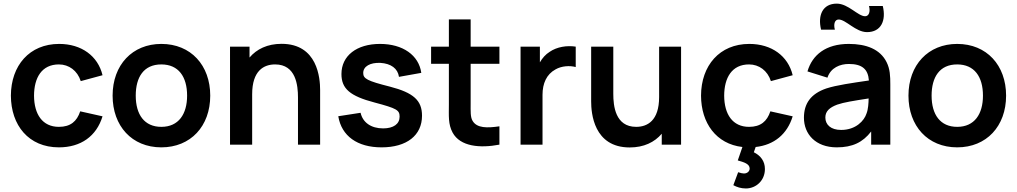

<svg xmlns="http://www.w3.org/2000/svg" viewBox="-20 -797 5604 1058"><path d="M304.5 15C425 15 511.5 -46 545 -156L422 -183.5C403.5 -128 368.5 -98 304.5 -98C214 -98 168 -167 167.5 -270C168 -369 210 -442 304.5 -442C359.5 -442 406.5 -408 425 -350L545 -382.5C519.5 -489 428.5 -555 306 -555C142 -555 40.5 -435.5 40 -270C40.5 -107 137.5 15 304.5 15Z M869 15C1030.5 15 1138.5 -101.5 1138.5 -270C1138.5 -437 1032 -555 869 -555C709.5 -555 600.5 -439.5 600.5 -270C600.5 -103 706.5 15 869 15ZM869 -98C776 -98 728 -165 728 -270C728 -372 772 -442 869 -442C963.5 -442 1011 -374.5 1011 -270C1011 -168.5 964.5 -98 869 -98Z M1531.5 -555.5C1453.5 -555.5 1394.5 -526.5 1355 -480V-540H1247.5V0H1369.5V-277.5C1369.5 -408.5 1434.5 -442 1496 -442C1611 -442 1622 -326.5 1622 -260V0H1744V-301.5C1744 -365.5 1730.5 -555.5 1531.5 -555.5Z M2082.5 15C2221.5 15 2305.5 -51 2305.5 -159.5C2305.5 -243.5 2258.5 -286 2129 -319.5C2002.5 -351.5 1981.5 -363.5 1981.5 -395C1981.5 -431 2019.5 -453 2076 -450.5C2134.5 -447 2172 -419.5 2178.5 -373.5L2301.5 -395.5C2288 -492.5 2200 -555 2074 -555C1945.5 -555 1861.5 -490 1861.5 -389C1861.5 -308 1909 -267.5 2044.5 -232C2166.5 -199.5 2182 -190.5 2182 -154C2182 -114 2148.5 -89.5 2091 -89.5C2025 -89.5 1979 -122 1967 -175.5L1844 -156.5C1862 -47.5 1949 15 2082.5 15Z M2732 -445.5V-540H2573.5V-690H2453.5V-540H2355.5V-445.5H2453.5V-220.5C2453.5 -158.5 2449 -113 2474 -66.5C2516 11 2625 20.5 2732 0V-101C2664.5 -91 2608.5 -90.5 2584.5 -130.5C2571.5 -151 2573.5 -184.5 2573.5 -227.5V-445.5Z M3009 -511.5C2986.5 -497.5 2968.5 -477 2955 -453.5V-540H2848.5V0H2969.5V-274.5C2969.5 -337 2991.5 -387.5 3041 -414.5C3074.5 -434 3120 -436.5 3152.5 -427.5V-540C3104 -547.5 3049 -539 3009 -511.5Z M3612 -262.5C3612 -131.5 3547 -98 3485.5 -98C3370.5 -98 3359.5 -213.5 3359.5 -280V-540H3237.5V-238.5C3237.5 -174.5 3251 15.5 3450 15.5C3528 15.5 3587 -13.5 3626.5 -60V0H3733V-540H3612Z M4107.5 -98C4017 -98 3971 -167 3970.5 -270C3971 -369 4013 -442 4107.5 -442C4162.5 -442 4209.5 -408 4228 -350L4348 -382.5C4322.5 -489 4231.5 -555 4109 -555C3945 -555 3843.5 -435.5 3843 -270C3843.5 -119 3926.5 -3.5 4071 13L4045.5 87C4080 97 4111 106 4111 132C4111 145 4099.5 159 4079.5 159C4071 159 4061 156.5 4047.5 152L4021 223.5C4040.5 234 4063 241.5 4090 241.5C4146.5 241.5 4195 197.5 4195 134.5C4195 91.5 4172 61 4134 42L4144 13C4245.5 2 4318 -57.5 4348 -156L4225 -183.5C4206.5 -128 4171.5 -98 4107.5 -98Z M4580.5 -633.5C4572 -664.5 4580 -689.5 4601.5 -689.5C4641 -689.5 4695 -620 4757.5 -620C4835.5 -620 4864 -684 4844.5 -764H4768.5C4777 -732 4768 -707.5 4747 -707.5C4708 -707.5 4654 -777 4591 -777C4513.5 -777 4485 -713.5 4504.5 -633.5ZM4865.5 -454.5C4830 -526 4753.5 -555 4657.5 -555C4530.5 -555 4456 -494.5 4429.5 -403.5L4539.5 -369C4557.5 -424 4609 -444.5 4657.5 -444.5C4731 -444.5 4763.5 -415.5 4768 -353.5C4673.5 -339.5 4590 -328 4533 -309.5C4447.5 -280 4410 -226.5 4410 -148C4410 -59 4473.5 15 4591 15C4677 15 4734.5 -12.5 4780.5 -72.5V0H4886V-331.5C4886 -378 4884.5 -416.5 4865.5 -454.5ZM4754.5 -170.5C4742.5 -133 4697 -81 4615 -81C4558 -81 4528 -110 4528 -149.5C4528 -184.5 4552 -205 4593.5 -220.5C4631.5 -233.5 4680.5 -241 4766.5 -254.5C4766 -229.5 4764.5 -195 4754.5 -170.5Z M5254.5 15C5416 15 5524 -101.5 5524 -270C5524 -437 5417.5 -555 5254.5 -555C5095 -555 4986 -439.5 4986 -270C4986 -103 5092 15 5254.5 15ZM5254.5 -98C5161.5 -98 5113.5 -165 5113.5 -270C5113.5 -372 5157.5 -442 5254.5 -442C5349 -442 5396.5 -374.5 5396.5 -270C5396.5 -168.5 5350 -98 5254.5 -98Z"/></svg>

Font: Hauora
Style: Bold
Weight: 700
Designer: Wayne Shih
Foundry: WCYS
Version: Version 1.001;hotconv 1.0.109;makeotfexe 2.5.65596